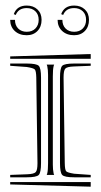

<svg xmlns="http://www.w3.org/2000/svg" viewBox="-20 -728 372 708"><path d="M174.8 -445.8V-127V-121.1Q174.8 -102.5 177.7 -88.9Q177.7 -87.9 178.5 -85.9Q179.2 -84 179.7 -83H152.3Q152.3 -84 153.3 -85.9Q154.3 -87.9 154.3 -88.9Q157.2 -100.6 157.2 -127V-445.8V-451.7Q157.2 -470.2 154.3 -483.9Q154.3 -484.9 153.3 -486.8Q152.3 -488.8 152.3 -489.7H179.7Q179.2 -488.8 178.5 -486.8Q177.7 -484.9 177.7 -483.9Q174.8 -472.2 174.8 -445.8ZM314.5 -83V-74.2H253.4Q217.8 -74.2 209.5 -82.8Q201.2 -91.3 201.2 -127V-441.4Q201.2 -477.1 209.5 -485.4Q217.8 -493.7 253.4 -493.7H314.5V-485.4L252 -482.9Q227.1 -481.9 220.7 -474.9Q214.4 -467.8 214.4 -442.4L218.8 -127Q219.2 -101.6 224.1 -96.4Q229 -91.3 253.4 -87.4ZM314.5 -528.8V-511.2H17.6V-520ZM314.5 -56.6V-39.6L17.6 -47.9V-56.6ZM17.6 -485.4V-493.7H78.6Q114.3 -493.7 122.8 -485.4Q131.3 -477.1 131.3 -441.4V-127Q131.3 -91.3 122.8 -82.8Q114.3 -74.2 78.6 -74.2H17.6V-83L80.6 -85.4Q105.5 -86.4 111.8 -93.5Q118.2 -100.6 118.2 -126L113.8 -441.4Q113.3 -466.3 108.4 -471.7Q103.5 -477.1 78.6 -481ZM205.6 -675.8Q216.8 -707.5 253.4 -707.5Q277.8 -707.5 293 -693.1Q308.1 -678.7 308.1 -654.8Q308.1 -629.4 293 -613.8Q277.8 -598.1 253.4 -598.1Q226.1 -598.1 209.2 -613.8Q192.4 -629.4 192.4 -654.8H210Q210 -634.8 221.9 -622.8Q233.9 -610.8 253.4 -610.8Q273.4 -610.8 285.4 -623Q297.4 -635.3 297.4 -654.8Q297.4 -674.8 285.2 -686.5Q272.9 -698.2 253.4 -698.2Q223.1 -698.2 212.9 -672.9ZM30.8 -675.8Q42 -707.5 78.6 -707.5Q103 -707.5 118.2 -693.1Q133.3 -678.7 133.3 -654.8Q133.3 -629.4 118.2 -613.8Q103 -598.1 78.6 -598.1Q51.3 -598.1 34.4 -613.8Q17.6 -629.4 17.6 -654.8H35.2Q35.2 -634.8 47.1 -622.8Q59.1 -610.8 78.6 -610.8Q98.6 -610.8 110.6 -623Q122.6 -635.3 122.6 -654.8Q122.6 -674.8 110.4 -686.5Q98.1 -698.2 78.6 -698.2Q48.3 -698.2 38.1 -672.9Z"/></svg>

Font: FoglihtenNo03
Style: Regular
Weight: 500
Version: Version 0.59